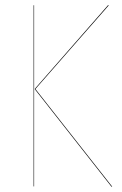

<svg xmlns="http://www.w3.org/2000/svg" viewBox="-20 -700 459 720"><path d="M107.9 -680.2V-1H106V-680.2ZM388.2 -680.2 112.8 -366.2 400.9 0H397.9L109.9 -366.2L384.8 -680.2Z"/></svg>

Font: Fira Sans Compressed Two
Style: Regular
Weight: 100
Width: 1
Designer: Carrois Corporate & Edenspiekermann AG
Foundry: Carrois Corporate GbR & Edenspiekermann AG
Version: Version 4.203;PS 004.203;hotconv 1.0.88;makeotf.lib2.5.64775